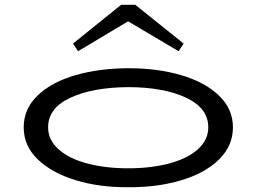

<svg xmlns="http://www.w3.org/2000/svg" viewBox="-20 -769 1071 802"><path d="M79 -237Q79 -315 138 -371Q197 -427 297 -455.5Q397 -484 519 -484Q638 -484 737 -455Q836 -426 894.5 -370Q953 -314 953 -237Q953 -160 895 -103Q837 -46 737 -16Q637 14 515 13Q395 14 295.5 -16.5Q196 -47 137.5 -103.5Q79 -160 79 -237ZM850 -237Q850 -318 756 -361.5Q662 -405 515 -405Q368 -404 274.5 -361Q181 -318 181 -237Q181 -184 225 -145Q269 -106 345 -86Q421 -66 515 -66Q610 -66 686 -86Q762 -106 806 -145Q850 -184 850 -237ZM285 -587 486 -749H545L747 -587L726 -555L515 -680L306 -555Z"/></svg>

Font: BioRhyme Expanded
Style: Regular
Weight: 400
Width: 7
Designer: Aoife Mooney
Foundry: Aoife Mooney Type
Version: Version 1.000